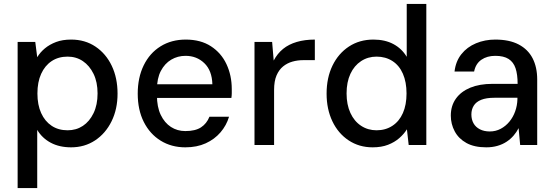

<svg xmlns="http://www.w3.org/2000/svg" viewBox="-20 -740 2831 980"><path d="M70 220V-526H160L170 -448Q185 -473 209 -493Q233 -513 266 -525.5Q299 -538 343 -538Q414 -538 467.5 -502Q521 -466 550.5 -404Q580 -342 580 -262Q580 -183 549.5 -121Q519 -59 465.5 -23.5Q412 12 343 12Q283 12 239 -11.5Q195 -35 170 -77V220ZM325 -75Q369 -75 403 -97.5Q437 -120 457.5 -162.5Q478 -205 478 -263Q478 -321 457.5 -363Q437 -405 403 -428Q369 -451 325 -451Q278 -451 243.5 -428Q209 -405 190 -363Q171 -321 171 -263Q171 -205 190 -163Q209 -121 243.5 -98Q278 -75 325 -75Z M926 12Q855 12 800 -22Q745 -56 714 -117.5Q683 -179 683 -262Q683 -344 713.5 -406.5Q744 -469 799.5 -503.5Q855 -538 928 -538Q1004 -538 1056.5 -504Q1109 -470 1136 -412.5Q1163 -355 1163 -285Q1163 -275 1163 -264Q1163 -253 1161 -240H756V-310H1064Q1062 -380 1023 -417.5Q984 -455 927 -455Q887 -455 854 -435.5Q821 -416 801 -378Q781 -340 781 -282V-254Q781 -194 800.5 -153.5Q820 -113 852.5 -92Q885 -71 926 -71Q977 -71 1006 -90Q1035 -109 1049 -144H1149Q1136 -100 1105.5 -64.5Q1075 -29 1030 -8.5Q985 12 926 12Z M1279 0V-526H1369L1377 -431Q1396 -467 1425 -490.5Q1454 -514 1495 -526Q1536 -538 1587 -538V-433H1528Q1499 -433 1472.5 -425.5Q1446 -418 1425 -401Q1404 -384 1391.5 -355Q1379 -326 1379 -281V0Z M1882 12Q1813 12 1759.5 -23.5Q1706 -59 1676.5 -121Q1647 -183 1647 -262Q1647 -343 1677 -405Q1707 -467 1761 -502.5Q1815 -538 1886 -538Q1945 -538 1988 -515Q2031 -492 2056 -450V-720H2156V0H2066L2057 -80Q2042 -56 2018 -35Q1994 -14 1960.5 -1Q1927 12 1882 12ZM1902 -75Q1948 -75 1983 -98Q2018 -121 2036.5 -163Q2055 -205 2055 -263Q2055 -321 2036.5 -363.5Q2018 -406 1983 -428.5Q1948 -451 1902 -451Q1858 -451 1823 -428Q1788 -405 1768.5 -363Q1749 -321 1749 -263Q1749 -206 1768.5 -163.5Q1788 -121 1823 -98Q1858 -75 1902 -75Z M2462 12Q2401 12 2361 -10Q2321 -32 2301 -69.5Q2281 -107 2281 -150Q2281 -200 2307 -236.5Q2333 -273 2380.5 -292.5Q2428 -312 2494 -312H2622Q2622 -360 2611.5 -391.5Q2601 -423 2576 -439Q2551 -455 2508 -455Q2466 -455 2437 -435Q2408 -415 2400 -375H2300Q2306 -427 2335 -463.5Q2364 -500 2409.5 -519Q2455 -538 2508 -538Q2580 -538 2627.5 -513Q2675 -488 2698.5 -442.5Q2722 -397 2722 -334V0H2635L2627 -86Q2617 -66 2601.5 -48Q2586 -30 2565.5 -16.5Q2545 -3 2519 4.5Q2493 12 2462 12ZM2480 -69Q2510 -69 2535.5 -82.5Q2561 -96 2580 -119Q2599 -142 2609.5 -171.5Q2620 -201 2621 -233V-241H2504Q2462 -241 2436 -230.5Q2410 -220 2398 -200.5Q2386 -181 2386 -156Q2386 -130 2397 -110.5Q2408 -91 2429.5 -80Q2451 -69 2480 -69Z"/></svg>

Font: DM Sans 9pt Medium
Style: Regular
Weight: 500
Version: Version 4.004;gftools[0.9.30]